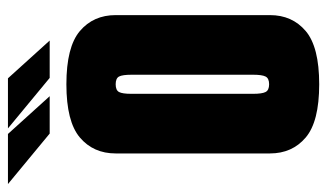

<svg xmlns="http://www.w3.org/2000/svg" viewBox="-249 -625 823 483"><g transform="rotate(-90 162.5 -383.5)"><path d="M192 8Q98 8 58 -26Q18 -60 18 -116V-504Q18 -560 58 -594Q98 -628 192 -628Q286 -628 326 -594Q366 -560 366 -504V-116Q366 -60 326 -26Q286 8 192 8ZM192 -118Q207 -118 211.5 -127Q216 -136 216 -158V-464Q216 -487 211.5 -495.5Q207 -504 192 -504Q177 -504 172.5 -495.5Q168 -487 168 -465V-158Q168 -136 172.5 -127Q177 -118 192 -118ZM68 -670 -59 -775H67L162 -670ZM208 -670 81 -775H207L302 -670Z"/></g></svg>

Font: Smooch Sans Black
Style: Regular
Weight: 900
Designer: Robert E. Leuschke
Foundry: Robert E. Leuschke
Version: Version 1.010; ttfautohint (v1.8.3)